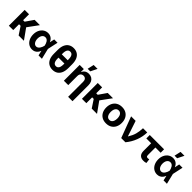

<svg xmlns="http://www.w3.org/2000/svg" viewBox="435 -2634 4685 4685"><g transform="rotate(45 2778.0 -291.0)"><path d="M211.7 -545.9V0H60.7V-545.9ZM587.3 -545.9 335 -201.2H185.5L173.8 -341.4H263.5L404.5 -545.9ZM398.4 0 253.9 -219.1 370.1 -294.9 580.9 0Z M865.9 11.7Q797.3 11 744 -25.1Q690.8 -61.3 660.6 -125.3Q630.5 -189.4 630 -272.5Q630.5 -355.9 661.9 -418.8Q693.4 -481.8 747.2 -517.3Q801.1 -552.7 867.9 -552.7Q934.3 -552.7 981.7 -517.8Q1029.2 -482.8 1051.9 -424.4H1097.9L1135.3 -274.4L1201.9 0H1085.6L1022.9 -274.4Q1017.6 -301.5 1008 -329.2Q998.4 -356.8 983 -380.1Q967.5 -403.3 945.2 -417.9Q922.9 -432.4 892.5 -432.4Q856.5 -432.4 830.7 -412.1Q804.9 -391.7 791.1 -356Q777.2 -320.3 777.2 -273.8Q777.2 -227.1 791.3 -190.3Q805.3 -153.6 830.3 -132.7Q855.4 -111.7 888.2 -111.5Q916.6 -111.5 939.1 -126.6Q961.6 -141.7 978.6 -165.8Q995.5 -189.9 1006.6 -217.9Q1017.7 -245.8 1022.9 -271.5L1080.2 -545.9H1194.6L1135.3 -271.5L1097.9 -124.2H1053.8Q1039.4 -85.5 1014 -54.8Q988.6 -24 952 -6.2Q915.3 11.7 865.9 11.7Z M1755.7 -419.9V-306.1H1393.8V-419.9ZM1819.1 -425.2V-300.2Q1818.8 -194.4 1787.5 -125.6Q1756.2 -56.8 1700.7 -23.5Q1645.3 9.8 1571.7 9.8Q1497.2 9.8 1440.6 -23.5Q1384.1 -56.8 1352.5 -125.6Q1321 -194.4 1321.3 -300.2V-425.2Q1321 -530.2 1352.4 -598.7Q1383.9 -667.2 1439.9 -700.9Q1496 -734.6 1569.7 -734.6Q1643.5 -734.6 1699.5 -701Q1755.6 -667.5 1787.2 -599Q1818.8 -530.5 1819.1 -425.2ZM1672.3 -281.1V-446.7Q1672.2 -506.7 1659.5 -543.4Q1646.8 -580.1 1623.8 -596.6Q1600.9 -613.1 1569.7 -613.1Q1520.2 -613.1 1493.9 -572.6Q1467.7 -532 1468 -446.7V-281.1Q1467.7 -192.9 1494.4 -152.6Q1521.1 -112.3 1571.7 -112.3Q1602.2 -112.3 1624.7 -128.7Q1647.2 -145 1659.7 -182Q1672.2 -218.9 1672.3 -281.1Z M2110.2 -315.2V0H1959.2V-545.9H2102.5V-448.8H2109.2Q2127.9 -497 2170.5 -524.9Q2213.1 -552.7 2273.6 -552.7Q2330.6 -552.7 2372.8 -527.9Q2415 -503.1 2438.4 -457.2Q2461.7 -411.2 2461.7 -347.3V204.1H2310.4V-320.3Q2310.4 -370.2 2284.9 -398.6Q2259.5 -427 2213.5 -427.1Q2183.3 -427.1 2159.9 -413.8Q2136.4 -400.5 2123.4 -375.6Q2110.4 -350.8 2110.2 -315.2ZM2163.9 -617 2201.8 -785.9H2336.5L2252.9 -617Z M2734.2 -545.9V0H2583.2V-545.9ZM3109.8 -545.9 2857.4 -201.2H2708L2696.3 -341.4H2785.9L2927 -545.9ZM2920.9 0 2776.4 -219.1 2892.6 -294.9 3103.3 0Z M3419.4 10.5Q3336.6 10.5 3276.4 -24.8Q3216.2 -60.1 3183.7 -123.4Q3151.3 -186.7 3151.3 -270.7Q3151.3 -355.3 3183.7 -418.7Q3216.2 -482.1 3276.4 -517.4Q3336.6 -552.7 3419.4 -552.7Q3502.4 -552.7 3562.6 -517.4Q3622.9 -482.1 3655.4 -418.7Q3688 -355.3 3688 -270.7Q3688 -186.7 3655.4 -123.4Q3622.9 -60.1 3562.6 -24.8Q3502.4 10.5 3419.4 10.5ZM3420 -107.4Q3457.9 -107.4 3483.2 -128.6Q3508.5 -149.8 3521.4 -187Q3534.3 -224.1 3534.3 -271.3Q3534.3 -319.1 3521.4 -356Q3508.5 -392.8 3483.2 -413.8Q3457.9 -434.8 3420 -434.8Q3382 -434.8 3356.4 -413.8Q3330.8 -392.8 3317.9 -356Q3305 -319.1 3305 -271.3Q3305 -224.1 3317.9 -187Q3330.8 -149.8 3356.4 -128.6Q3382 -107.4 3420 -107.4Z M3938.5 0 3733.8 -545.9H3890.2L4022.9 -148.4H4028.7Q4061.1 -201.4 4082.4 -247.9Q4103.7 -294.4 4116.3 -340.2Q4128.9 -386 4135.4 -436.1Q4141.8 -486.1 4144.5 -545.9H4291.2Q4288.5 -401.3 4235.3 -260.7Q4182.1 -120.2 4083 0Z M4871.7 -545.9V-427.3H4377.7V-545.9ZM4544.5 -545.9H4691.2V-165.2Q4691.7 -144.1 4697.6 -132.2Q4703.4 -120.3 4714.1 -115.4Q4724.7 -110.5 4738.9 -110.4Q4755.4 -110.5 4765.6 -112.7Q4775.9 -114.9 4788.1 -117.8L4802.9 -5.7Q4780.6 3.6 4758.9 6.7Q4737.3 9.8 4708.4 9.8Q4631 9.8 4587.8 -33.7Q4544.7 -77.2 4544.5 -166.6Z M5179.4 11.7Q5110.7 11 5057.5 -25.1Q5004.3 -61.3 4974.1 -125.3Q4943.9 -189.4 4943.5 -272.5Q4943.9 -355.9 4975.4 -418.8Q5006.8 -481.8 5060.7 -517.3Q5114.6 -552.7 5181.3 -552.7Q5247.8 -552.7 5295.2 -517.8Q5342.7 -482.8 5365.3 -424.4H5411.4L5448.7 -274.4L5515.3 0H5399.1L5336.4 -274.4Q5331.1 -301.5 5321.5 -329.2Q5311.9 -356.8 5296.4 -380.1Q5281 -403.3 5258.7 -417.9Q5236.4 -432.4 5206 -432.4Q5170 -432.4 5144.2 -412.1Q5118.4 -391.7 5104.5 -356Q5090.7 -320.3 5090.7 -273.8Q5090.7 -227.1 5104.7 -190.3Q5118.8 -153.6 5143.8 -132.7Q5168.8 -111.7 5201.7 -111.5Q5230.1 -111.5 5252.6 -126.6Q5275.1 -141.7 5292 -165.8Q5309 -189.9 5320.1 -217.9Q5331.2 -245.8 5336.4 -271.5L5393.7 -545.9H5508.1L5448.7 -271.5L5411.4 -124.2H5367.3Q5352.8 -85.5 5327.4 -54.8Q5302.1 -24 5265.4 -6.2Q5228.8 11.7 5179.4 11.7ZM5162.4 -617 5200.3 -785.9H5335.1L5251.5 -617Z"/></g></svg>

Font: Inter
Style: Regular
Weight: 400
Designer: Rasmus Andersson
Foundry: rsms
Version: Version 4.000;git-8c9346024